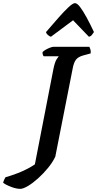

<svg xmlns="http://www.w3.org/2000/svg" viewBox="-156 -1002 618 1222"><path d="M-27 200Q-51 200 -84 188Q-117 176 -136 161Q-133 149 -128.5 140Q-124 131 -121 126Q-64 110 -15.5 88.5Q33 67 66 44L184 -563Q193 -607 204 -624Q215 -641 218 -644H122Q119 -647 116.5 -654.5Q114 -662 115 -671Q123 -679 136.5 -686.5Q150 -694 163.5 -699Q177 -704 184 -704H413Q415 -699 419 -688.5Q423 -678 421 -662L373 -649Q341 -640 327 -621.5Q313 -603 306 -563L196 -5Q179 31 149.5 67Q120 103 86 133.5Q52 164 21.5 182Q-9 200 -27 200ZM168 -768Q158 -771 148 -780Q138 -789 137 -798Q179 -847 216 -889Q253 -931 280.5 -956.5Q308 -982 321 -982Q335 -982 354 -957Q373 -932 395.5 -890.5Q418 -849 442 -798Q436 -789 429 -780Q422 -771 410 -768L309 -873Z"/></svg>

Font: Texturina
Style: Bold Italic
Weight: 700
Italic angle: -11°
Designer: Guillermo Torres Carreño
Foundry: Omnibus-Type
Version: Version 1.002; ttfautohint (v1.8.3)